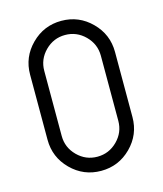

<svg xmlns="http://www.w3.org/2000/svg" viewBox="-97 -679 654 771"><g transform="rotate(-15 229.5 -294.0)"><path d="M405.9 -429.4V-158.8Q405.9 -85.9 354.1 -34.1Q302.4 17.6 229.4 17.6Q156.5 17.6 104.7 -34.1Q52.9 -85.9 52.9 -158.8V-429.4Q52.9 -502.4 104.7 -554.1Q156.5 -605.9 229.4 -605.9Q302.4 -605.9 354.1 -554.1Q405.9 -502.4 405.9 -429.4ZM111.8 -429.4V-158.8Q111.8 -110.6 146.5 -75.9Q181.2 -41.2 229.4 -41.2Q277.6 -41.2 312.4 -75.9Q347.1 -110.6 347.1 -158.8V-429.4Q347.1 -477.6 312.4 -512.4Q277.6 -547.1 229.4 -547.1Q181.2 -547.1 146.5 -512.4Q111.8 -477.6 111.8 -429.4Z"/></g></svg>

Font: OpenGost Type B TT
Style: Regular
Weight: 400
Version: Version 0.3